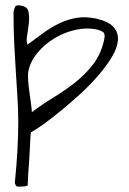

<svg xmlns="http://www.w3.org/2000/svg" viewBox="-20 -671 479 714"><path d="M35.2 8.8Q42 -59.6 44.9 -114.3Q47.9 -168.9 47.9 -216.8Q47.9 -264.6 44.9 -309.1Q42 -353.5 39.1 -400.9Q36.1 -448.2 33.2 -502.9Q30.3 -557.6 30.3 -626Q32.2 -638.7 36.6 -646.5Q41 -654.3 61.5 -649.4Q82 -645.5 85.9 -627.4Q89.8 -609.4 87.4 -586.4Q85 -563.5 81.1 -541Q77.1 -518.6 82 -504.9Q112.3 -527.3 141.1 -548.3Q169.9 -569.3 200.2 -584Q230.5 -598.6 264.2 -604.5Q297.9 -610.4 338.9 -601.6Q384.8 -590.8 402.8 -569.8Q420.9 -548.8 418.5 -520.5Q416 -492.2 396 -459Q376 -425.8 346.2 -391.1Q316.4 -356.4 280.3 -323.2Q244.1 -290 209 -261.2Q173.8 -232.4 143.6 -210.4Q113.3 -188.5 94.7 -178.7Q92.8 -161.1 91.8 -134.8Q90.8 -108.4 88.9 -80.1Q86.9 -51.8 85 -25.4L83 18.6Q82 19.5 76.7 21Q71.3 22.5 64.5 22.5Q57.6 22.5 52.2 22.9Q46.9 23.4 43.9 22.5Q41 22.5 38.1 17.1Q35.2 11.7 35.2 8.8ZM85.9 -408.2Q83 -393.6 84.5 -374Q85.9 -354.5 88.9 -332.5Q91.8 -310.5 94.7 -289.6Q97.7 -268.6 98.6 -253.9Q135.7 -282.2 178.2 -308.1Q220.7 -334 258.8 -363.8Q296.9 -393.6 326.2 -431.6Q355.5 -469.7 367.2 -522.5Q372.1 -543.9 364.3 -550.8Q356.4 -557.6 338.9 -561.5Q302.7 -569.3 261.2 -560.1Q219.7 -550.8 183.6 -529.3Q147.5 -507.8 120.6 -476.1Q93.8 -444.3 85.9 -408.2Z"/></svg>

Font: Shadows Into Light
Style: Regular
Weight: 400
Designer: Kimberly Geswein
Foundry: Kimberly Geswein
Version: Version 001.000